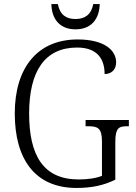

<svg xmlns="http://www.w3.org/2000/svg" viewBox="-20 -919 671 949"><path d="M353 -774C433 -774 471 -827 473 -899H441C431 -846 399 -825 353 -825C307 -825 276 -846 266 -899H234C235 -827 274 -774 353 -774ZM358 10C435 10 493 -3 550 -31V-217C550 -286 567 -295 608 -295H617V-326H403V-295H417C463 -295 484 -286 484 -219V-50C456 -38 412 -32 369 -32C193 -32 124 -152 124 -358C124 -569 203 -684 361 -684C464 -684 497 -624 497 -553C530 -553 554 -574 554 -611C554 -671 495 -724 364 -724C165 -724 53 -584 53 -358C53 -134 152 10 358 10Z"/></svg>

Font: Noto Serif Devanagari SemiCondensed Light
Style: Regular
Weight: 300
Width: 4
Designer: Universal Thirst, Indian Type Foundry and the Monotype Design Team
Foundry: Monotype Imaging Inc.
Version: Version 2.004